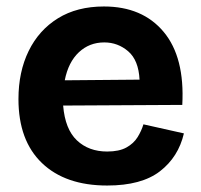

<svg xmlns="http://www.w3.org/2000/svg" viewBox="-20 -559 622 593"><path d="M311 14Q182 14 109.5 -55.5Q37 -125 37 -253Q37 -337 68.5 -401.5Q100 -466 159 -502.5Q218 -539 301 -539Q420 -539 485.5 -460.5Q551 -382 543 -235L175 -233Q181 -160 217.5 -125.5Q254 -91 311 -91Q348 -91 370.5 -103.5Q393 -116 405 -135.5Q417 -155 423 -175L548 -147Q531 -74 474 -30Q417 14 311 14ZM302 -428Q256 -428 223.5 -397.5Q191 -367 180 -311L411 -313Q408 -373 376 -400.5Q344 -428 302 -428Z"/></svg>

Font: Bricolage Grotesque 12pt Bricolage Grotesque 10pt Regular
Style: Bold
Weight: 700
Designer: Mathieu Triay
Foundry: Atelier Triay
Version: Version 1.001; ttfautohint (v1.8.4.7-5d5b);gftools[0.9.33.de